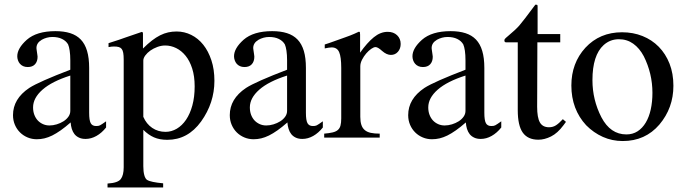

<svg xmlns="http://www.w3.org/2000/svg" viewBox="-20 -599 2982 836"><path d="M286.1 -270Q206.1 -244.6 165 -208.5Q124 -172.4 124 -131.3Q124 -113.8 129.4 -99.4Q134.8 -85 144.3 -74.7Q153.8 -64.5 167 -58.6Q180.2 -52.7 195.3 -52.7Q210.9 -52.7 227.1 -57.6Q243.2 -62.5 256.3 -70.8Q269.5 -79.1 277.8 -90.8Q286.1 -102.5 286.1 -116.2ZM106.9 -215.8Q128.9 -230 174.3 -250Q219.7 -270 286.1 -295.4V-336.4Q286.1 -360.4 283.4 -378.2Q280.8 -396 276.4 -405.8Q267.6 -420.9 250.2 -429.4Q232.9 -438 208 -438Q183.6 -438 160.6 -425.3H161.1Q138.7 -412.1 138.7 -389.6Q138.7 -388.2 139.4 -382.8Q140.1 -377.4 141.1 -371.1Q142.1 -364.7 142.8 -359.1Q143.6 -353.5 143.6 -352.1Q143.6 -331.5 132.6 -319.3Q121.6 -307.1 100.6 -307.1Q89.4 -307.1 80.8 -311Q72.3 -314.9 66.7 -321.5Q61 -328.1 58.1 -336.7Q55.2 -345.2 55.2 -354Q55.2 -388.7 96.7 -425.8Q139.6 -463.4 221.2 -463.4Q258.3 -463.4 285.9 -454.6Q313.5 -445.8 331.8 -426.8Q350.1 -407.7 359.1 -377.2Q368.2 -346.7 368.2 -303.2V-107.9Q368.2 -75.2 375 -62.7Q381.8 -50.3 397.9 -50.3Q403.8 -50.3 407.5 -50.8Q411.1 -51.3 415.3 -53.2Q419.4 -55.2 425.3 -59.3Q431.2 -63.5 441.9 -70.8V-43.9Q422.9 -20 399.9 -7.1Q377 5.9 352.5 5.9Q335.9 5.9 324 0.2Q312 -5.4 304.4 -14.9Q296.9 -24.4 292.7 -37.6Q288.6 -50.8 287.6 -65.9Q264.2 -45.4 244.4 -31.5Q224.6 -17.6 207.3 -9Q189.9 -0.5 173.6 3.4Q157.2 7.3 140.1 7.3Q119.1 7.3 100.3 -0.5Q81.5 -8.3 67.4 -22.2Q53.2 -36.1 44.9 -55.4Q36.6 -74.7 36.6 -97.7Q36.6 -168.5 106.9 -215.8Z M700.7 -24.9Q726.6 -24.9 749.8 -38.6Q772.9 -52.2 790.3 -77.9Q807.6 -103.5 817.6 -140.1Q827.6 -176.8 827.6 -222.7Q827.6 -267.1 816.9 -300.5Q806.2 -334 788.1 -356.2Q770 -378.4 747.1 -389.6Q724.1 -400.9 699.2 -400.9Q682.1 -400.9 665 -394.5Q647.9 -388.2 634.5 -378.7Q621.1 -369.1 612.5 -357.4Q604 -345.7 604 -335.4V-90.3Q617.2 -59.6 642.6 -42.2Q668 -24.9 700.7 -24.9ZM448.2 200.2Q471.7 198.7 485.6 193.8Q499.5 189 505.9 180.7Q518.6 164.1 518.6 129.4V-338.9Q518.6 -357.4 516.6 -368.7Q514.6 -379.9 509.8 -386Q504.9 -392.1 496.8 -394.3Q488.8 -396.5 476.6 -396.5Q470.7 -396.5 466.1 -396Q461.4 -395.5 452.6 -394V-411.1L499.5 -426.3Q501.5 -427.2 525.6 -435.5Q549.8 -443.8 597.2 -460Q602.5 -460 602.5 -452.1V-387.7Q623 -408.2 641.4 -422.4Q659.7 -436.5 677.2 -445.3Q694.8 -454.1 712.4 -458Q730 -461.9 749 -461.9Q782.7 -461.9 812.7 -447Q842.8 -432.1 865 -404.3Q887.2 -376.5 900.4 -336.7Q913.6 -296.9 913.6 -247.1Q913.6 -150.9 855.5 -69.8Q797.9 9.8 708.5 9.8Q674.8 9.8 650.4 -1Q626 -11.7 604 -33.7V124.5Q604 147.9 608.2 163.3Q612.3 178.7 620.1 184.1Q628.4 189.5 646.2 193.1Q664.1 196.8 690.4 199.2V217.3H448.2Z M1230 -270Q1149.9 -244.6 1108.9 -208.5Q1067.9 -172.4 1067.9 -131.3Q1067.9 -113.8 1073.2 -99.4Q1078.6 -85 1088.1 -74.7Q1097.7 -64.5 1110.8 -58.6Q1124 -52.7 1139.2 -52.7Q1154.8 -52.7 1170.9 -57.6Q1187 -62.5 1200.2 -70.8Q1213.4 -79.1 1221.7 -90.8Q1230 -102.5 1230 -116.2ZM1050.8 -215.8Q1072.8 -230 1118.2 -250Q1163.6 -270 1230 -295.4V-336.4Q1230 -360.4 1227.3 -378.2Q1224.6 -396 1220.2 -405.8Q1211.4 -420.9 1194.1 -429.4Q1176.8 -438 1151.9 -438Q1127.4 -438 1104.5 -425.3H1105Q1082.5 -412.1 1082.5 -389.6Q1082.5 -388.2 1083.3 -382.8Q1084 -377.4 1085 -371.1Q1085.9 -364.7 1086.7 -359.1Q1087.4 -353.5 1087.4 -352.1Q1087.4 -331.5 1076.4 -319.3Q1065.4 -307.1 1044.4 -307.1Q1033.2 -307.1 1024.7 -311Q1016.1 -314.9 1010.5 -321.5Q1004.9 -328.1 1002 -336.7Q999 -345.2 999 -354Q999 -388.7 1040.5 -425.8Q1083.5 -463.4 1165 -463.4Q1202.1 -463.4 1229.7 -454.6Q1257.3 -445.8 1275.6 -426.8Q1293.9 -407.7 1303 -377.2Q1312 -346.7 1312 -303.2V-107.9Q1312 -75.2 1318.8 -62.7Q1325.7 -50.3 1341.8 -50.3Q1347.7 -50.3 1351.3 -50.8Q1355 -51.3 1359.1 -53.2Q1363.3 -55.2 1369.1 -59.3Q1375 -63.5 1385.7 -70.8V-43.9Q1366.7 -20 1343.8 -7.1Q1320.8 5.9 1296.4 5.9Q1279.8 5.9 1267.8 0.2Q1255.9 -5.4 1248.3 -14.9Q1240.7 -24.4 1236.6 -37.6Q1232.4 -50.8 1231.4 -65.9Q1208 -45.4 1188.2 -31.5Q1168.5 -17.6 1151.1 -9Q1133.8 -0.5 1117.4 3.4Q1101.1 7.3 1084 7.3Q1063 7.3 1044.2 -0.5Q1025.4 -8.3 1011.2 -22.2Q997.1 -36.1 988.8 -55.4Q980.5 -74.7 980.5 -97.7Q980.5 -168.5 1050.8 -215.8Z M1391.6 -17.1Q1414.1 -19 1428.5 -22.5Q1442.9 -25.9 1451.2 -33.2Q1459.5 -40.5 1462.6 -52.5Q1465.8 -64.5 1465.8 -83.5V-303.2Q1465.8 -351.1 1456.8 -371.8Q1447.8 -392.6 1424.3 -392.6Q1418.9 -392.6 1410.9 -391.4Q1402.8 -390.1 1394 -388.2V-405.3Q1403.3 -408.2 1412.6 -411.4Q1421.9 -414.6 1431.2 -418L1451.7 -425.3Q1472.2 -432.6 1484.4 -437Q1496.6 -441.4 1505.6 -444.8Q1514.6 -448.2 1522.7 -451.9Q1530.8 -455.6 1542.5 -460.9Q1546.4 -460.9 1547.1 -458.5Q1547.9 -456.1 1547.9 -447.8V-369.6Q1578.6 -413.1 1607.7 -436.8Q1636.7 -460.4 1668 -460.4Q1693.4 -460.4 1709 -445.6Q1724.6 -430.7 1724.6 -407.7Q1724.6 -387.2 1712.6 -373.5Q1700.7 -359.9 1682.1 -359.9Q1663.6 -359.9 1644 -377Q1625.5 -394 1615.2 -394Q1607.4 -394 1596.2 -386.2Q1585 -378.4 1574.5 -366.2Q1564 -354 1556.4 -339.1Q1548.8 -324.2 1548.8 -310.1V-90.3Q1548.8 -69.3 1553.5 -55.2Q1558.1 -41 1568.4 -32.5Q1578.6 -23.9 1594.7 -20.5Q1610.8 -17.1 1633.3 -17.1V0H1391.6Z M2006.8 -270Q1926.8 -244.6 1885.7 -208.5Q1844.7 -172.4 1844.7 -131.3Q1844.7 -113.8 1850.1 -99.4Q1855.5 -85 1865 -74.7Q1874.5 -64.5 1887.7 -58.6Q1900.9 -52.7 1916 -52.7Q1931.6 -52.7 1947.8 -57.6Q1963.9 -62.5 1977.1 -70.8Q1990.2 -79.1 1998.5 -90.8Q2006.8 -102.5 2006.8 -116.2ZM1827.6 -215.8Q1849.6 -230 1895 -250Q1940.4 -270 2006.8 -295.4V-336.4Q2006.8 -360.4 2004.2 -378.2Q2001.5 -396 1997.1 -405.8Q1988.3 -420.9 1970.9 -429.4Q1953.6 -438 1928.7 -438Q1904.3 -438 1881.3 -425.3H1881.8Q1859.4 -412.1 1859.4 -389.6Q1859.4 -388.2 1860.1 -382.8Q1860.8 -377.4 1861.8 -371.1Q1862.8 -364.7 1863.5 -359.1Q1864.3 -353.5 1864.3 -352.1Q1864.3 -331.5 1853.3 -319.3Q1842.3 -307.1 1821.3 -307.1Q1810.1 -307.1 1801.5 -311Q1793 -314.9 1787.4 -321.5Q1781.7 -328.1 1778.8 -336.7Q1775.9 -345.2 1775.9 -354Q1775.9 -388.7 1817.4 -425.8Q1860.4 -463.4 1941.9 -463.4Q1979 -463.4 2006.6 -454.6Q2034.2 -445.8 2052.5 -426.8Q2070.8 -407.7 2079.8 -377.2Q2088.9 -346.7 2088.9 -303.2V-107.9Q2088.9 -75.2 2095.7 -62.7Q2102.5 -50.3 2118.7 -50.3Q2124.5 -50.3 2128.2 -50.8Q2131.8 -51.3 2136 -53.2Q2140.1 -55.2 2146 -59.3Q2151.9 -63.5 2162.6 -70.8V-43.9Q2143.6 -20 2120.6 -7.1Q2097.7 5.9 2073.2 5.9Q2056.6 5.9 2044.7 0.2Q2032.7 -5.4 2025.1 -14.9Q2017.6 -24.4 2013.4 -37.6Q2009.3 -50.8 2008.3 -65.9Q1984.9 -45.4 1965.1 -31.5Q1945.3 -17.6 1928 -9Q1910.6 -0.5 1894.3 3.4Q1877.9 7.3 1860.8 7.3Q1839.8 7.3 1821 -0.5Q1802.2 -8.3 1788.1 -22.2Q1773.9 -36.1 1765.6 -55.4Q1757.3 -74.7 1757.3 -97.7Q1757.3 -168.5 1827.6 -215.8Z M2419.4 -450.7V-414.6H2319.8Q2319.8 -385.3 2319.6 -348.6Q2319.3 -312 2319.3 -274.2Q2319.3 -236.3 2319.1 -200Q2318.8 -163.6 2318.8 -134.3Q2318.8 -86.9 2330.8 -65.9Q2342.8 -44.9 2370.6 -44.9Q2387.7 -44.9 2400.9 -53.5Q2414.1 -62 2430.7 -80.1L2444.3 -68.4L2433.1 -53.2Q2407.7 -19 2379.4 -4.9Q2351.1 9.3 2324.2 9.3Q2278.3 9.3 2256.3 -21.5Q2234.4 -52.2 2234.4 -119.6V-414.6H2181.6Q2178.7 -416 2177.5 -417.5Q2176.3 -418.9 2176.3 -421.9Q2176.3 -424.3 2176.5 -426Q2176.8 -427.7 2178.5 -429.7Q2180.2 -431.6 2183.3 -434.6Q2186.5 -437.5 2192.4 -442.4Q2225.1 -469.7 2240.7 -487.3Q2248.5 -496.1 2265.9 -518.8Q2283.2 -541.5 2311 -578.6Q2317.9 -578.6 2319.3 -577.6Q2320.8 -576.7 2320.8 -569.8V-450.7Z M2608.4 -402.8Q2559.6 -358.4 2559.6 -250Q2559.6 -164.1 2598.6 -88.4Q2637.7 -13.7 2707.5 -13.7Q2734.9 -13.7 2756.1 -27.3Q2777.3 -41 2791.7 -65.2Q2806.2 -89.4 2813.5 -122.6Q2820.8 -155.8 2820.8 -194.8Q2820.8 -236.8 2811.3 -276.9Q2801.8 -316.9 2783.2 -354Q2764.6 -389.2 2737.3 -408.7Q2710 -428.2 2674.8 -428.2Q2636.7 -428.2 2608.4 -402.8ZM2688.5 -458.5Q2736.8 -458.5 2777.6 -442.1Q2818.4 -425.8 2848.4 -395.3Q2878.4 -364.7 2895.3 -321.8Q2912.1 -278.8 2912.1 -225.6Q2912.1 -128.9 2851.1 -56.6Q2789.6 15.1 2691.4 15.1Q2645.5 15.1 2605 -2.9Q2564.5 -21 2532.2 -53.7Q2500.5 -87.9 2484.1 -131.3Q2467.8 -174.8 2467.8 -226.6Q2467.8 -324.2 2528.8 -391.1Q2591.3 -458.5 2688.5 -458.5Z"/></svg>

Font: Dima Niloofar
Style: Regular
Weight: 400
Designer: R.Balvardi
Foundry: Dima Software Group
Version: Version 3.00;November 13, 2018;FontCreator 11.5.0.2427 64-bi